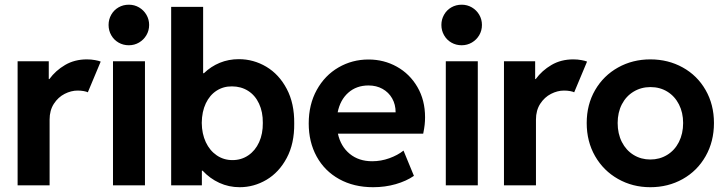

<svg xmlns="http://www.w3.org/2000/svg" viewBox="-20 -781 3056 809"><path d="M54.2 -522.9H185.5V-447.8H188Q214.4 -483.9 254.4 -507.3Q294.4 -530.8 346.2 -530.8Q364.3 -530.8 380.4 -527.8Q396.5 -524.9 404.3 -521.5L350.1 -392.1Q344.7 -395 332.8 -397.2Q320.8 -399.4 307.1 -399.4Q279.8 -399.4 252.4 -385.5Q225.1 -371.6 207 -343.8Q189 -315.9 189 -277.3V0H54.2Z M456.1 -522.9H590.8V0H456.1ZM437.5 -675.8Q437.5 -699.2 448.7 -719Q460 -738.8 479.5 -750Q499 -761.2 522.9 -761.2Q546.4 -761.2 565.9 -749.8Q585.4 -738.3 596.9 -718.8Q608.4 -699.2 608.4 -675.8Q608.4 -652.3 596.9 -632.8Q585.4 -613.3 565.9 -601.8Q546.4 -590.3 522.9 -590.3Q499 -590.3 479.5 -601.6Q460 -612.8 448.7 -632.6Q437.5 -652.3 437.5 -675.8Z M701.2 -752H835.9V-472.7H839.4Q868.7 -501 906 -516.4Q943.4 -531.7 986.3 -531.7Q1048.3 -531.7 1102.1 -499.8Q1155.8 -467.8 1188.2 -406.5Q1220.7 -345.2 1219.7 -260.7Q1220.7 -176.3 1188.2 -115.5Q1155.8 -54.7 1102.8 -23.4Q1049.8 7.8 989.7 7.8Q944.3 7.8 904.3 -10.5Q864.3 -28.8 833.5 -62H830.6V0H701.2ZM1087.4 -263.2Q1087.9 -309.1 1071.5 -344.2Q1055.2 -379.4 1025.4 -398.2Q995.6 -417 957.5 -417Q921.4 -417.5 892.6 -398.9Q863.8 -380.4 847.2 -345.5Q830.6 -310.5 830.1 -263.2Q830.6 -217.3 847.2 -181.9Q863.8 -146.5 893.1 -126.5Q922.4 -106.4 959.5 -106.4Q997.1 -106.4 1026.4 -126.5Q1055.7 -146.5 1071.8 -181.9Q1087.9 -217.3 1087.4 -263.2Z M1280.8 -260.7Q1280.8 -340.8 1314.7 -402.1Q1348.6 -463.4 1406.2 -496.8Q1463.9 -530.3 1532.7 -530.3Q1597.7 -530.3 1652.1 -500Q1706.5 -469.7 1738.8 -414.3Q1771 -358.9 1771 -287.1Q1771 -270.5 1769.3 -255.1Q1767.6 -239.7 1763.2 -217.8H1403.8Q1415.5 -164.1 1453.6 -132.8Q1491.7 -101.6 1548.3 -101.6Q1585.4 -101.6 1620.6 -114.3Q1655.8 -127 1680.2 -146.5L1724.1 -40Q1692.4 -18.1 1647.5 -5.1Q1602.5 7.8 1552.2 7.8Q1470.7 7.8 1409.2 -26.4Q1347.7 -60.5 1314.2 -121.6Q1280.8 -182.6 1280.8 -260.7ZM1647 -307.6Q1647 -340.8 1632.3 -366.5Q1617.7 -392.1 1591.8 -406.5Q1565.9 -420.9 1532.7 -420.9Q1481.9 -420.9 1447.5 -390.4Q1413.1 -359.9 1402.8 -307.6Z M1858.4 -522.9H1993.2V0H1858.4ZM1839.8 -675.8Q1839.8 -699.2 1851.1 -719Q1862.3 -738.8 1881.8 -750Q1901.4 -761.2 1925.3 -761.2Q1948.7 -761.2 1968.3 -749.8Q1987.8 -738.3 1999.3 -718.8Q2010.7 -699.2 2010.7 -675.8Q2010.7 -652.3 1999.3 -632.8Q1987.8 -613.3 1968.3 -601.8Q1948.7 -590.3 1925.3 -590.3Q1901.4 -590.3 1881.8 -601.6Q1862.3 -612.8 1851.1 -632.6Q1839.8 -652.3 1839.8 -675.8Z M2103.5 -522.9H2234.9V-447.8H2237.3Q2263.7 -483.9 2303.7 -507.3Q2343.8 -530.8 2395.5 -530.8Q2413.6 -530.8 2429.7 -527.8Q2445.8 -524.9 2453.6 -521.5L2399.4 -392.1Q2394 -395 2382.1 -397.2Q2370.1 -399.4 2356.4 -399.4Q2329.1 -399.4 2301.8 -385.5Q2274.4 -371.6 2256.3 -343.8Q2238.3 -315.9 2238.3 -277.3V0H2103.5Z M2452.1 -262.7Q2452.1 -340.3 2487.5 -401.4Q2522.9 -462.4 2584.2 -496.6Q2645.5 -530.8 2720.2 -530.8Q2795.4 -530.8 2856.7 -496.8Q2918 -462.9 2953.1 -401.6Q2988.3 -340.3 2988.3 -262.7Q2988.3 -184.6 2953.1 -122.8Q2918 -61 2856.7 -26.6Q2795.4 7.8 2720.2 7.8Q2645.5 7.8 2584.2 -26.9Q2522.9 -61.5 2487.5 -123Q2452.1 -184.6 2452.1 -262.7ZM2858.4 -262.7Q2858.4 -306.6 2840.8 -341.1Q2823.2 -375.5 2792 -394.8Q2760.7 -414.1 2720.7 -414.1Q2681.6 -414.1 2649.9 -395Q2618.2 -376 2600.3 -341.6Q2582.5 -307.1 2582.5 -262.7Q2582.5 -217.8 2600.3 -182.6Q2618.2 -147.5 2649.7 -128.2Q2681.2 -108.9 2720.2 -108.9Q2759.3 -108.9 2791 -128.2Q2822.8 -147.5 2840.6 -182.6Q2858.4 -217.8 2858.4 -262.7Z"/></svg>

Font: Reddit Sans
Style: Bold
Weight: 700
Designer: Stephen Hutchings
Foundry: Reddit
Version: Version 1.013